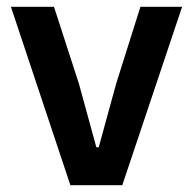

<svg xmlns="http://www.w3.org/2000/svg" viewBox="-20 -542 564 562"><path d="M186 0 12 -522H138L211 -297L262 -111H269L320 -297L391 -522H513L338 0Z"/></svg>

Font: IBM Plex Sans Thai SemiBold
Style: Regular
Weight: 600
Designer: Mike Abbink, Paul van der Laan, Pieter van Rosmalen, Ben Mitchell, Mark Frömberg
Foundry: Bold Monday
Version: Version 1.1